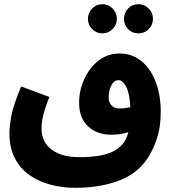

<svg xmlns="http://www.w3.org/2000/svg" viewBox="-20 -707 824 915"><path d="M339 188Q277 188 220.5 173Q164 158 120 127Q76 96 50.5 46.5Q25 -3 25 -71Q25 -109 35 -159.5Q45 -210 81 -295L215 -245Q201 -208 193 -182.5Q185 -157 181.5 -136.5Q178 -116 178 -95Q178 -30 226 6Q274 42 358 42Q458 42 510.5 18.5Q563 -5 582 -49Q588 -63 592 -77Q554 -65 510 -65Q443 -65 400 -104.5Q357 -144 357 -217Q357 -276 381.5 -330Q406 -384 449.5 -418Q493 -452 550 -452Q609 -452 653 -416.5Q697 -381 721.5 -318Q746 -255 746 -174Q746 -111 732.5 -62.5Q719 -14 695 28Q647 114 554 151Q461 188 339 188ZM498 -243Q498 -218 512 -204Q526 -190 549 -190Q561 -190 574 -191.5Q587 -193 601 -196Q598 -262 581.5 -293.5Q565 -325 544 -325Q524 -325 511 -301Q498 -277 498 -243ZM468 -548Q439 -548 419 -568.5Q399 -589 399 -617Q399 -646 419 -666.5Q439 -687 468 -687Q496 -687 516.5 -666.5Q537 -646 537 -617Q537 -589 516.5 -568.5Q496 -548 468 -548ZM640 -548Q610 -548 590.5 -568Q571 -588 571 -617Q571 -646 590.5 -666.5Q610 -687 640 -687Q668 -687 688.5 -666.5Q709 -646 709 -617Q709 -588 688.5 -568Q668 -548 640 -548Z"/></svg>

Font: Noto Sans Arabic Cond ExtBd
Style: Regular
Weight: 800
Width: 3
Designer: Monotype Design Team, Nadine Chahine, Nizar Qandah and Khaled Hosny
Foundry: Monotype Imaging Inc.
Version: Version 2.012; ttfautohint (v1.8.4.7-5d5b)